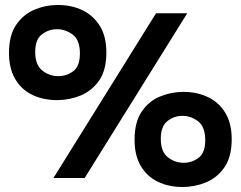

<svg xmlns="http://www.w3.org/2000/svg" viewBox="-20 -713 964 769"><path d="M209 -312Q154 -312 110.5 -332.5Q67 -353 41.5 -395.5Q16 -438 16 -501Q16 -572 45 -614Q74 -656 118.5 -674.5Q163 -693 212 -693Q267 -693 310.5 -672Q354 -651 380 -609Q406 -567 406 -503Q406 -432 377 -390.5Q348 -349 303 -330.5Q258 -312 209 -312ZM194 0 605 -660H730L319 0ZM214 -408Q247 -408 273.5 -428Q300 -448 300 -499Q300 -553 271 -574.5Q242 -596 208 -596Q175 -596 148 -575.5Q121 -555 121 -505Q121 -453 149.5 -430.5Q178 -408 214 -408ZM711 36Q656 36 612.5 15Q569 -6 544 -48Q519 -90 519 -153Q519 -224 547.5 -266Q576 -308 621 -326.5Q666 -345 714 -345Q769 -345 813 -324Q857 -303 882.5 -261Q908 -219 908 -155Q908 -85 879 -43Q850 -1 805 17.5Q760 36 711 36ZM716 -61Q749 -61 775.5 -81Q802 -101 802 -151Q802 -205 773.5 -227Q745 -249 711 -249Q677 -249 650.5 -228Q624 -207 624 -157Q624 -105 652.5 -83Q681 -61 716 -61Z"/></svg>

Font: Bricolage Grotesque 48pt SemiBold
Style: Regular
Weight: 600
Designer: Mathieu Triay
Foundry: Atelier Triay
Version: Version 1.000; ttfautohint (v1.8.4.7-5d5b);gftools[0.9.32]